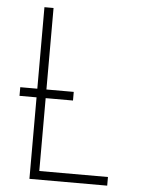

<svg xmlns="http://www.w3.org/2000/svg" viewBox="-53 -777 605 819"><g transform="rotate(5 250.0 -367.5)"><path d="M104 0V-735H143V-37H437V0ZM260 -349H31V-386H260Z"/></g></svg>

Font: Iosevka Extralight
Style: Regular
Weight: 200
Monospace: yes
Designer: Belleve Invis
Foundry: Belleve Invis
Version: Version 32.0.1; ttfautohint (v1.8.4)